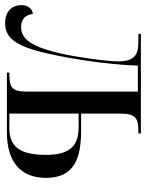

<svg xmlns="http://www.w3.org/2000/svg" viewBox="72 -648 583 768"><g transform="rotate(90 364.0 -264.5)"><path d="M72 7C131 7 164 -32 193 -156C215 -251 239 -399 243 -524H347V-80C347 -19 329 -10 277 -10H271V0H508C631 0 692 -57 692 -157C692 -275 605 -297 500 -297H435V-455C435 -514 453 -526 504 -526H514V-536H116V-526H146C191 -526 226 -518 226 -446C226 -400 208 -274 195 -218C165 -85 131 -57 88 -57C56 -57 40 -75 36 -104C16 -102 1 -85 1 -58C1 -19 28 7 72 7ZM493 -10H435V-287H490C563 -287 600 -252 600 -157C600 -51 567 -10 493 -10Z"/></g></svg>

Font: Noto Serif Display Condensed
Style: Regular
Weight: 400
Width: 3
Designer: Monotype Design Team
Foundry: Monotype Imaging Inc.
Version: Version 2.009